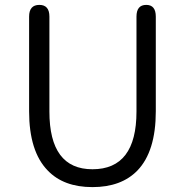

<svg xmlns="http://www.w3.org/2000/svg" viewBox="-20 -752 756 785"><path d="M175 -55Q99 -133 99 -297V-684Q99 -732 141 -732Q182 -732 182 -684V-296Q182 -60 358 -60Q538 -60 538 -296V-684Q538 -732 578 -732Q617 -732 617 -684V-297Q617 -133 542 -55Q476 13 358 13Q240 13 175 -55Z"/></svg>

Font: Resource Han Rounded KR Normal
Style: Regular
Weight: 350
Designer: Cyano Hao (round all glyphs); Ryoko NISHIZUKA 西塚涼子 (kana, bopomofo & ideographs); Paul D. Hunt (Latin, Greek & Cyrillic)
Foundry: Cyano Hao
Version: 0.990